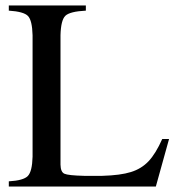

<svg xmlns="http://www.w3.org/2000/svg" viewBox="-20 -682 651 702"><path d="M293.9 -662.1V-643.1Q235.4 -640.1 219 -624.3Q202.6 -608.4 201.2 -553.2V-80.1Q201.7 -53.2 215.3 -46.9Q229 -40.5 287.1 -39.1H354Q420.4 -41 458.7 -53Q497.1 -64.9 523.2 -92.5Q549.3 -120.1 573.2 -173.8H598.1L549.8 0H12.2V-19Q65.9 -22 81.8 -38.6Q97.7 -55.2 99.1 -108.9V-553.2Q97.7 -607.4 82.3 -623.5Q66.9 -639.6 12.2 -643.1V-662.1Z"/></svg>

Font: Accordance
Style: Regular
Weight: 400
Version: Version 1.1 (build May 11, 2018) Miklal Software Solutions, 